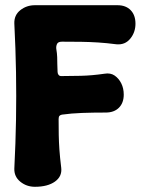

<svg xmlns="http://www.w3.org/2000/svg" viewBox="-20 -702 558 737"><path d="M500 -611Q500 -578 480 -553.5Q460 -529 427 -532Q388 -537 356 -539Q324 -541 291.5 -541.5Q259 -542 218 -542Q203 -542 199 -533.5Q195 -525 196 -515Q199 -497 199.5 -483Q200 -469 200 -456Q200 -443 201 -426Q201 -420 204.5 -415Q208 -410 215 -410Q247 -410 290 -411Q333 -412 381 -419Q404 -423 420 -412Q436 -401 445.5 -382Q455 -363 455 -339Q455 -307 436.5 -288.5Q418 -270 386 -270Q336 -270 295 -268.5Q254 -267 218 -262Q212 -261 208.5 -257.5Q205 -254 205 -245Q205 -211 205.5 -184Q206 -157 208 -128Q210 -99 215 -58Q219 -25 191 -5Q163 15 114 15Q82 15 58 -4.5Q34 -24 35 -55Q40 -153 41.5 -243.5Q43 -334 41.5 -424Q40 -514 35 -612Q34 -644 58 -663Q82 -682 114 -682H431Q463 -682 481.5 -663Q500 -644 500 -611Z"/></svg>

Font: Winky Sans
Style: Bold
Weight: 700
Designer: Simon Atzbach
Foundry: typofactur
Version: Version 1.205